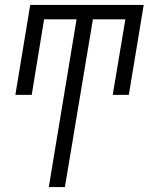

<svg xmlns="http://www.w3.org/2000/svg" viewBox="-20 -550 640 775"><path d="M177 205 289 -472H158L108 -167H42L102 -530H560L500 -167H435L486 -472H355L242 205Z"/></svg>

Font: Iosevka Slab LtExObl
Style: Regular
Weight: 300
Width: 7
Italic angle: -9°
Monospace: yes
Designer: Belleve Invis
Foundry: Belleve Invis
Version: Version 11.1.0; ttfautohint (v1.8.3)